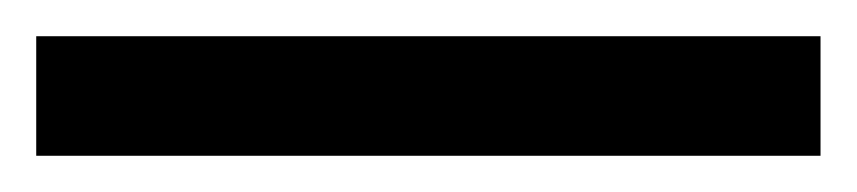

<svg xmlns="http://www.w3.org/2000/svg" viewBox="-22 70 473 106"><path d="M-2 90V156H431V90Z"/></svg>

Font: OpenSansMMV
Style: Semibold
Weight: 600
Designer: Steve Matteson
Foundry: Ascender Corporation
Version: Version 6.000